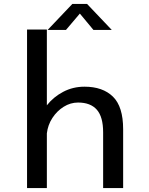

<svg xmlns="http://www.w3.org/2000/svg" viewBox="-20 -949 750 969"><path d="M116.5 0V-800H216.5V-417.5Q249.5 -459.5 298.8 -485.5Q348 -511.5 406.5 -511.5Q498.5 -511.5 550 -461.2Q601.5 -411 601.5 -296.5V0H500.5V-281Q500.5 -359 468.8 -395.2Q437 -431.5 374 -431.5Q335.5 -431.5 301.5 -410.2Q267.5 -389 244.5 -353.8Q221.5 -318.5 216.5 -276V0ZM544 -798H451.5L383 -880.5L313 -798H220.5L345 -929H419.5Z"/></svg>

Font: League Mono
Style: Regular
Weight: 400
Width: 6
Designer: Tyler Finck
Foundry: The League of Moveable Type / Tyler Finck
Version: Version 2.300;RELEASE